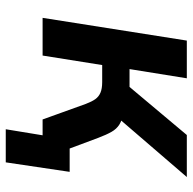

<svg xmlns="http://www.w3.org/2000/svg" viewBox="-21 -520 669 667"><g transform="rotate(90 313.5 -186.5)"><path d="M429 128 450 0H407L422 -94H577L544 128ZM42 0 121 -501H252L220 -302H282L449 -501H595L379 -250L370 -281Q398 -276 413 -266.5Q428 -257 438 -239.5Q448 -222 459 -193L531 0H395L341 -150Q333 -171 324.5 -183Q316 -195 302 -201Q288 -207 265 -207H206L173 0Z"/></g></svg>

Font: Nunito Sans 7pt SemiCondensed
Style: Bold Italic
Weight: 700
Width: 4
Italic angle: -9°
Designer: Vernon Adams
Foundry: Vernon Adams
Version: Version 3.101;gftools[0.9.27]